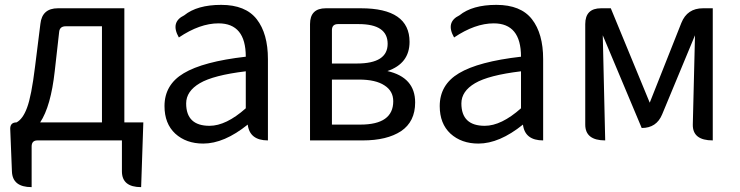

<svg xmlns="http://www.w3.org/2000/svg" viewBox="-20 -577 3040 789"><path d="M205 -285Q189 -140 145 -74H399V-469H250Q225 -469 223 -445ZM134 0Q110 0 110 25V192Q31 192 29 127L22 -48Q22 -74 48 -74Q74 -88 91 -134Q109 -181 124 -303L146 -479Q153 -543 218 -543H491V-74H569L560 192Q481 192 481 127V0Z M815 13Q745 13 700 -28Q656 -69 656 -141Q656 -229 735 -276Q815 -324 990 -344Q990 -481 878 -481Q801 -481 715 -423Q679 -486 737 -514Q790 -557 889 -557Q989 -557 1035 -498Q1081 -439 1081 -334V0Q1006 0 998 -65Q901 13 815 13ZM841 -60Q909 -60 990 -132V-284Q857 -268 801 -235Q745 -202 745 -152Q745 -60 841 -60Z M1254 0V-478Q1254 -543 1319 -543H1463Q1663 -543 1663 -405Q1663 -316 1572 -285Q1686 -259 1686 -156Q1686 -77 1628 -38Q1570 0 1471 0ZM1344 -316H1447Q1573 -316 1573 -397Q1573 -478 1454 -478H1369Q1344 -478 1344 -453ZM1344 -65H1461Q1596 -65 1596 -161Q1596 -203 1560 -226Q1524 -250 1455 -250H1344Z M1946 13Q1876 13 1831 -28Q1787 -69 1787 -141Q1787 -229 1866 -276Q1946 -324 2121 -344Q2121 -481 2009 -481Q1932 -481 1846 -423Q1810 -486 1868 -514Q1921 -557 2020 -557Q2120 -557 2166 -498Q2212 -439 2212 -334V0Q2137 0 2129 -65Q2032 13 1946 13ZM1972 -60Q2040 -60 2121 -132V-284Q1988 -268 1932 -235Q1876 -202 1876 -152Q1876 -60 1972 -60Z M2467 0Q2385 0 2385 -65V-478Q2385 -543 2450 -543H2490L2650 -155L2780 -483Q2804 -543 2869 -543H2909V0Q2826 0 2827 -65L2836 -432L2701 -107Q2678 -51 2617 -51L2457 -432L2467 0Z"/></svg>

Font: Swei Toothpaste CJK TC
Style: Regular
Weight: 400
Version: Version 1.0